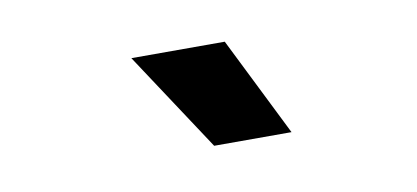

<svg xmlns="http://www.w3.org/2000/svg" viewBox="-33 -867 717 330"><g transform="rotate(-10 325.0 -702.5)"><path d="M455 -616H320L206 -789H369Z"/></g></svg>

Font: Azeret Mono Thin
Style: Bold
Weight: 700
Version: Version 1.002